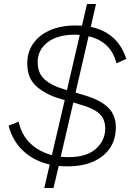

<svg xmlns="http://www.w3.org/2000/svg" viewBox="-20 -831 650 958"><path d="M201 107 228 -10Q150 -28 96.5 -77.5Q43 -127 23 -204L73 -224Q88 -156 132.5 -114.5Q177 -73 239 -57L303 -332L284 -337Q210 -358 163 -399Q116 -440 116 -514Q116 -571 145.5 -613.5Q175 -656 229.5 -680Q284 -704 358 -704Q374 -704 389 -703L414 -811H459L433 -697Q503 -682 547 -640.5Q591 -599 610 -537L561 -515Q534 -624 422 -650L357 -369L400 -356Q482 -332 520 -294Q558 -256 558 -196Q558 -134 527.5 -90.5Q497 -47 443.5 -24Q390 -1 319 -1Q295 -1 273 -3L247 107ZM296 -387 314 -381 378 -657Q367 -658 354 -658Q267 -658 217.5 -620Q168 -582 168 -521Q168 -465 203.5 -434Q239 -403 296 -387ZM381 -309 346 -320 283 -49Q303 -47 323 -47Q412 -47 458.5 -88.5Q505 -130 505 -190Q505 -237 475.5 -264Q446 -291 381 -309Z"/></svg>

Font: Prodigy Sans Light
Style: Italic
Weight: 300
Italic angle: -13°
Designer: Wei Huang
Foundry: Wei Huang
Version: Version 1.003; ttfautohint (v1.8.3)